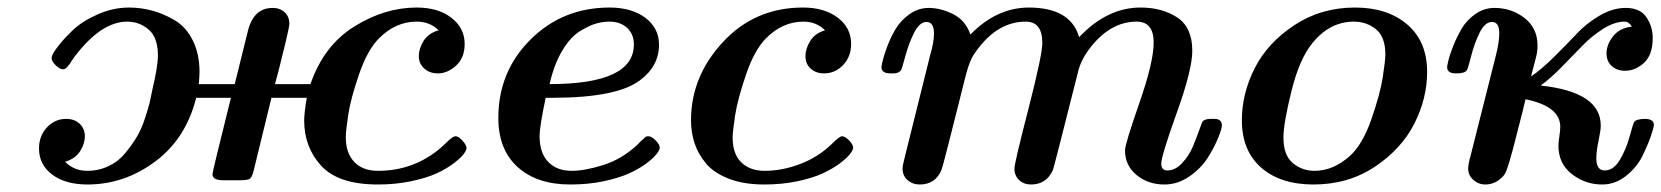

<svg xmlns="http://www.w3.org/2000/svg" viewBox="-20 -476 4387 507"><path d="M83 -84Q83 -117.2 104 -139.6Q125 -162.1 154.8 -162.1Q176.8 -162.1 190.4 -149.2Q204.1 -136.2 204.1 -116.2Q204.1 -97.2 191.7 -77.1Q179.2 -57.1 151.9 -48.8Q175.8 -24.9 210 -24.9Q240.7 -24.9 266.8 -37.4Q293 -49.8 311 -72Q329.1 -94.2 341.6 -115.2Q354 -136.2 363 -164.1Q372.1 -191.9 375 -204.3Q377.9 -216.8 380.9 -231.9Q381.8 -235.8 381.8 -236.8Q397 -300.8 397 -329.1Q397 -377 372.6 -397.9Q348.1 -418.9 315.9 -418.9Q247.1 -418.9 176.8 -326.2Q173.8 -322.3 169.9 -316.2Q166 -310.1 163.6 -306.6Q161.1 -303.2 158 -299.6Q154.8 -295.9 151.9 -294.4Q148.9 -293 146 -293Q138.2 -293 127.2 -303.5Q116.2 -314 116.2 -323.2Q116.2 -331.1 131.6 -351.6Q147 -372.1 171.9 -396Q196.8 -419.9 237.8 -438Q278.8 -456.1 320.8 -456.1Q351.6 -456.1 381.8 -448Q412.1 -439.9 441.7 -422.4Q471.2 -404.8 489 -369.4Q506.8 -334 506.8 -286.1Q506.8 -273.9 504.9 -253.9H600.1V-254.9L634.8 -395Q649.9 -455.1 700.2 -455.1Q719.2 -455.1 731.7 -443.6Q744.1 -432.1 744.1 -413.1Q744.1 -406.2 734.6 -366.2Q725.1 -326.2 715.8 -290L706.1 -253.9H799.8Q835 -356 915.5 -406Q996.1 -456.1 1080.1 -456.1Q1137.2 -456.1 1172.1 -429Q1207 -401.9 1207 -359.9Q1207 -323.7 1184.6 -303Q1162.1 -282.2 1136.2 -282.2Q1114.3 -282.2 1100.1 -295.2Q1085.9 -308.1 1085.9 -328.1Q1085.9 -347.2 1098.4 -367.7Q1110.8 -388.2 1138.2 -396Q1115.2 -418.9 1080.1 -418.9Q1024.9 -418.9 981 -375Q950.2 -344.2 928 -279.5Q905.8 -214.8 899.4 -171.9Q893.1 -128.9 893.1 -113.8Q893.1 -71.8 915.5 -48.3Q938 -24.9 978 -24.9Q1072.3 -24.9 1143.1 -85Q1148.9 -89.8 1155.5 -96.4Q1162.1 -103 1166 -106.4Q1169.9 -109.9 1174.6 -113Q1179.2 -116.2 1183.1 -116.2Q1190.9 -116.2 1201.4 -104.5Q1211.9 -92.8 1211.9 -85Q1211.9 -79.1 1203.9 -68.6Q1195.8 -58.1 1177 -43.9Q1158.2 -29.8 1132.1 -17.8Q1106 -5.9 1064.9 2.7Q1023.9 11.2 978 11.2Q874 11.2 828.6 -37.8Q783.2 -86.9 783.2 -158.2Q783.2 -176.3 790 -217.8H696.8Q694.8 -208 650.9 -29.8Q646 -8.8 640.4 -4.4Q634.8 0 613.8 0H569.8Q541 0 541 -16.1Q541 -22 589.8 -217.8H498Q471.2 -109.9 389.6 -49.3Q308.1 11.2 210.9 11.2Q152.8 11.2 117.9 -14.9Q83 -41 83 -84Z M1295.9 -164.1Q1295.9 -287.1 1380.9 -371.6Q1465.8 -456.1 1589.8 -456.1Q1647.9 -456.1 1684.1 -429Q1720.2 -401.9 1720.2 -357.9Q1720.2 -300.8 1668.9 -263.2Q1607.9 -218.3 1442.9 -217.8H1420.9Q1404.8 -140.6 1404.8 -117.2Q1404.8 -72.3 1427.5 -48.6Q1450.2 -24.9 1489.7 -24.9Q1523.9 -24.9 1572.5 -40Q1621.1 -55.2 1662.1 -92.8Q1666 -96.7 1670.4 -101.3Q1674.8 -106 1677.5 -107.9Q1680.2 -109.9 1682.6 -112.5Q1685.1 -115.2 1687 -115.7Q1689 -116.2 1691.9 -116.2Q1700.7 -116.2 1711.4 -105.2Q1722.2 -94.2 1722.2 -85.9Q1722.2 -80.1 1713.6 -69.1Q1705.1 -58.1 1686 -43.9Q1667 -29.8 1640.4 -17.8Q1613.8 -5.9 1573.5 2.7Q1533.2 11.2 1485.8 11.2Q1397.9 11.2 1346.9 -34.9Q1295.9 -81.1 1295.9 -164.1ZM1431.2 -253.9Q1654.3 -253.9 1653.8 -358.9Q1653.8 -385.7 1636 -402.3Q1618.2 -418.9 1588.9 -418.9Q1572.8 -418.9 1554.9 -414.1Q1537.1 -409.2 1512 -394Q1486.8 -378.9 1465.1 -343Q1443.4 -307.1 1431.2 -253.9Z M1804.7 -158.2Q1804.7 -274.4 1889.2 -365.2Q1973.6 -456.1 2100.6 -456.1Q2156.7 -456.1 2192.1 -429.4Q2227.5 -402.8 2227.5 -359.9Q2227.5 -326.7 2206.5 -304.4Q2185.5 -282.2 2155.8 -282.2Q2134.8 -282.2 2120.8 -294.7Q2106.9 -307.1 2106.9 -328.1Q2106.9 -347.2 2119.4 -367.7Q2131.8 -388.2 2158.7 -396Q2135.7 -418.9 2101.6 -418.9Q2046.4 -418.9 2002.9 -375Q1972.2 -344.2 1950 -279.1Q1927.7 -213.9 1921.1 -170.9Q1914.6 -127.9 1914.6 -112.8Q1914.6 -69.8 1937.3 -47.4Q1960 -24.9 1999.5 -24.9Q2045.4 -24.9 2093 -43Q2140.6 -61 2176.8 -96.2Q2196.8 -116.2 2203.6 -116.2Q2211.4 -116.2 2222.2 -105.2Q2232.9 -94.2 2232.9 -85.9Q2232.9 -80.1 2224.4 -69.1Q2215.8 -58.1 2196.8 -43.9Q2177.7 -29.8 2151.6 -17.8Q2125.5 -5.9 2085.2 2.7Q2044.9 11.2 1998.5 11.2Q1944.3 11.2 1905 -3.9Q1865.7 -19 1844.7 -43.9Q1823.7 -68.8 1814.2 -97.4Q1804.7 -126 1804.7 -158.2Z M2307.6 -298.8Q2307.6 -301.8 2311 -316.4Q2314.5 -331.1 2323.5 -355Q2332.5 -378.9 2345.9 -400.9Q2359.4 -422.9 2382.3 -439Q2405.3 -455.1 2432.6 -455.1Q2463.4 -455.1 2496.3 -439Q2529.3 -422.9 2542.5 -384.8Q2611.3 -455.6 2696.3 -456.1Q2807.1 -456.1 2829.6 -377.9Q2903.8 -456.1 2991.7 -456.1Q3048.8 -456.1 3088.6 -429.9Q3128.4 -403.8 3128.4 -341.8Q3128.4 -292 3087.4 -178Q3046.4 -64 3046.4 -43.9Q3046.4 -25.9 3062.5 -25.9Q3083.5 -25.9 3101.6 -45.4Q3119.6 -64.9 3129.2 -87.4Q3138.7 -109.9 3146.5 -131.8Q3154.3 -153.8 3155.3 -154.8Q3160.2 -161.6 3176.3 -162.1H3186.5Q3206.5 -162.1 3206.5 -145Q3206.5 -136.2 3197 -112.5Q3187.5 -88.9 3169.9 -60.5Q3152.3 -32.2 3121.3 -10.5Q3090.3 11.2 3054.7 11.2Q3011.7 11.2 2981.2 -13.9Q2950.7 -39.1 2950.7 -79.1Q2950.7 -95.2 2988.5 -203.6Q3026.4 -312 3026.4 -363.8Q3026.4 -418.9 2981.4 -418.9Q2909.7 -418.9 2854.5 -344.2Q2833.5 -315.4 2826.7 -286.1Q2762.7 -32.2 2760.3 -26.9Q2743.2 11.2 2702.6 11.2Q2683.6 11.2 2671.1 -0.5Q2658.7 -12.2 2658.7 -30.8Q2658.7 -44.9 2695.6 -188Q2732.4 -331.1 2732.4 -362.8Q2732.4 -418.9 2688.5 -418.9Q2608.4 -418.9 2550.3 -330.1Q2540.5 -314.9 2531.2 -280.8Q2470.2 -36.6 2466.3 -27.8Q2450.2 11.2 2408.7 11.2Q2389.6 11.2 2376.5 -0.5Q2363.3 -12.2 2363.3 -30.8Q2363.3 -38.6 2370.6 -66.9L2433.6 -319.8Q2433.6 -321.8 2437.5 -335Q2441.4 -348.1 2443.8 -362.1Q2446.3 -376 2446.3 -387.2Q2446.3 -418 2426.3 -418Q2408.2 -418 2393.8 -389.4Q2379.4 -360.8 2370.4 -326.9Q2361.3 -293 2359.4 -291Q2353.5 -282.2 2339.4 -282.2H2332.5Q2307.6 -281.7 2307.6 -298.8Z M3259.3 -158.2Q3259.3 -229 3293.2 -295.9Q3327.1 -362.8 3397.7 -409.4Q3468.3 -456.1 3558.1 -456.1Q3644 -456.1 3696.3 -411.1Q3748.5 -366.2 3748.5 -286.1Q3748.5 -216.3 3714.8 -149.7Q3681.2 -83 3610.8 -35.9Q3540.5 11.2 3448.2 11.2Q3361.3 11.2 3310.3 -33.4Q3259.3 -78.1 3259.3 -158.2ZM3369.1 -112.8Q3369.1 -65.9 3393.8 -45.4Q3418.5 -24.9 3451.2 -24.9Q3501 -24.9 3545.4 -64.9Q3578.6 -95.7 3601.6 -161.9Q3624.5 -228 3631.3 -272Q3638.2 -315.9 3638.2 -332Q3638.2 -378.9 3613.3 -398.9Q3588.4 -418.9 3555.2 -418.9Q3491.2 -418.9 3445.3 -361.8Q3411.1 -319.8 3390.1 -234.9Q3369.1 -149.9 3369.1 -112.8Z M3801.3 -298.8Q3801.3 -301.8 3804.7 -316.4Q3808.1 -331.1 3817.6 -355Q3827.1 -378.9 3840.1 -400.9Q3853 -422.9 3876 -439Q3898.9 -455.1 3926.3 -455.1Q3971.2 -455.1 4005.6 -428.5Q4040 -401.9 4040 -356Q4040 -344.7 4038.6 -336.4Q4037.1 -328.1 4032.2 -310.1Q4027.3 -292 4022.9 -273.9Q4050.8 -293 4085.4 -327.4Q4120.1 -361.8 4144.5 -387.9Q4168.9 -414.1 4203.6 -434.6Q4238.3 -455.1 4272.9 -455.1Q4311 -455.1 4327.6 -430.4Q4344.2 -405.8 4344.2 -376Q4344.2 -331.1 4321.3 -310.1Q4298.3 -289.1 4271 -289.1Q4250 -289.1 4236.1 -301.5Q4222.2 -314 4222.2 -335Q4222.2 -357.9 4239.3 -379.9Q4256.3 -401.9 4289.1 -405.8Q4281.2 -418.9 4270 -418.9Q4243.2 -418.9 4212.6 -399.4Q4182.1 -379.9 4158.7 -355.5Q4135.3 -331.1 4103.8 -299.1Q4072.3 -267.1 4049.3 -251V-250Q4207.5 -232.9 4207 -144Q4207 -131.8 4201.2 -104.5Q4195.3 -77.1 4195.3 -58.1Q4195.3 -25.9 4217.3 -25.9Q4241.2 -25.9 4258.1 -54.9Q4274.9 -84 4283.9 -117.9Q4293 -151.9 4295.9 -154.8Q4301.8 -161.6 4323.2 -162.1Q4347.2 -162.1 4347.2 -146Q4347.2 -139.2 4339.1 -116Q4331.1 -92.8 4316.7 -63.5Q4302.2 -34.2 4273.7 -11.5Q4245.1 11.2 4210.9 11.2Q4166 11.2 4130.6 -16.4Q4095.2 -43.9 4095.2 -91.8Q4095.2 -99.6 4097.7 -116.2Q4100.1 -132.8 4100.1 -141.1Q4100.1 -195.3 4008.3 -213.9Q4000.5 -179.7 3987.3 -129.9Q3961.4 -24.9 3952.1 -14.2Q3932.1 10.7 3902.3 11.2Q3884.3 11.2 3870.6 -1Q3856.9 -13.2 3856.9 -30.8Q3856.9 -43 3863.3 -64.9L3930.2 -330.1Q3939 -364.3 3939 -388.2Q3939 -418 3919.9 -418Q3900.9 -418 3887 -389.4Q3873 -360.8 3864.5 -326.9Q3856 -293 3853 -290Q3847.2 -282.2 3826.2 -282.2Q3801.3 -281.7 3801.3 -298.8Z"/></svg>

Font: CMU Serif
Style: BoldItalic
Weight: 700
Italic angle: -14.04°
Version: Version 0.7.0